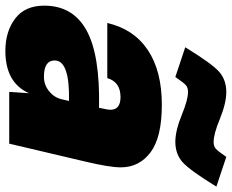

<svg xmlns="http://www.w3.org/2000/svg" viewBox="-96 -736 842 697"><g transform="rotate(90 324.5 -387.0)"><path d="M356 -554Q474 -554 528.5 -513Q583 -472 583 -405Q583 -364 562 -276L497 0H309L314 -72Q276 14 160 14Q90 14 43 -21.5Q-4 -57 -4 -127Q-4 -231 85.5 -280.5Q175 -330 367 -326L369 -337Q374 -358 374 -367Q374 -404 328 -404Q273 -404 259 -356H59Q81 -452 157 -503Q233 -554 356 -554ZM147 -639Q206 -735 235.5 -761.5Q265 -788 310 -788Q350 -788 409 -764Q462 -742 491 -742Q506 -742 515 -749.5Q524 -757 545 -788L653 -752Q594 -656 564.5 -629.5Q535 -603 490 -603Q450 -603 391 -627Q338 -649 309 -649Q294 -649 285 -641.5Q276 -634 255 -603ZM195 -165Q195 -126 254 -126Q284 -126 307 -145Q330 -164 336 -191L342 -217Q195 -220 195 -165Z"/></g></svg>

Font: Nacelle Black
Style: Italic
Weight: 900
Italic angle: -12°
Designer: Sora Sagano
Foundry: Sora Sagano
Version: Version 1.000;FEAKit 1.0